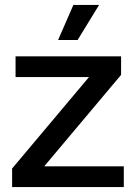

<svg xmlns="http://www.w3.org/2000/svg" viewBox="-20 -757 551 777"><path d="M29 0V-75L340 -445H43V-529H470V-454L159 -84H481V0ZM215 -595 277 -737H381L294 -595Z"/></svg>

Font: Mona Sans Medium
Style: Regular
Weight: 500
Designer: Deni Anggara
Foundry: GitHub
Version: Version 2.000;Glyphs 3.2.3 (3260)